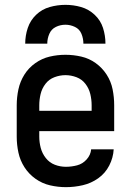

<svg xmlns="http://www.w3.org/2000/svg" viewBox="-20 -764 540 792"><path d="M252 8Q287 8 321.5 0Q356 -8 385 -28.5Q414 -49 430.5 -81Q447 -113 449 -148H356Q354 -125 337.5 -106.5Q321 -88 298 -82Q275 -76 252 -76Q228 -76 206 -84.5Q184 -93 169 -112Q154 -131 148 -154Q142 -177 142 -200V-223H451V-330Q451 -363 444.5 -395.5Q438 -428 420 -456Q402 -484 375 -503.5Q348 -523 315.5 -530.5Q283 -538 250 -538Q217 -538 185 -530.5Q153 -523 125.5 -503.5Q98 -484 80.5 -456Q63 -428 56 -395.5Q49 -363 49 -330V-200Q49 -167 56 -134.5Q63 -102 81 -74Q99 -46 126.5 -26.5Q154 -7 186.5 0.5Q219 8 252 8ZM142 -307V-330Q142 -353 147.5 -376Q153 -399 167.5 -418Q182 -437 204.5 -445.5Q227 -454 250 -454Q273 -454 295.5 -445.5Q318 -437 332.5 -418Q347 -399 352.5 -376Q358 -353 358 -330V-307ZM84 -584H175Q175 -605 183.5 -624.5Q192 -644 210.5 -653Q229 -662 250 -662Q270 -662 289 -653Q308 -644 316 -624.5Q324 -605 324 -584H415Q415 -617 405 -648.5Q395 -680 370.5 -703Q346 -726 314.5 -735Q283 -744 250 -744Q217 -744 185 -735Q153 -726 129 -703Q105 -680 94.5 -648.5Q84 -617 84 -584Z"/></svg>

Font: Iosevka SS08 Medium
Style: Regular
Weight: 500
Monospace: yes
Designer: Belleve Invis
Foundry: Belleve Invis
Version: Version 3.4.3; ttfautohint (v1.8.3)